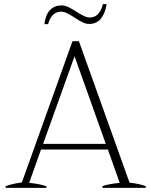

<svg xmlns="http://www.w3.org/2000/svg" viewBox="-20 -902 727 922"><path d="M211 -786H193Q199 -832 220.5 -854Q242 -876 275 -876Q292 -876 308.5 -868Q325 -860 348 -845Q369 -832 383.5 -825Q398 -818 411 -818Q458 -818 474 -882H492Q485 -837 464 -812Q443 -787 409 -787Q394 -787 377.5 -794.5Q361 -802 339 -817Q317 -831 302 -838.5Q287 -846 273 -846Q250 -846 234 -830Q218 -814 211 -786ZM680 -8V0H472V-8Q497 -18 555 -24L498 -184H177L120 -24Q178 -18 203 -7V0H7V-8Q40 -20 85 -26L328 -704H359L602 -25Q648 -20 680 -8ZM488 -211 338 -632 187 -211Z"/></svg>

Font: Trirong ExtraLight
Style: Regular
Weight: 275
Designer: Katatrad Team
Foundry: CadsonDemak
Version: Version 1.001